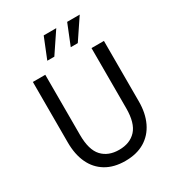

<svg xmlns="http://www.w3.org/2000/svg" viewBox="-217 -1052 1109 1205"><g transform="rotate(-30 337.5 -449.5)"><path d="M170 -700V-264Q170 -156 214.5 -108Q259 -60 337 -60Q416 -60 460.5 -108.5Q505 -157 505 -264V-700H595V-262Q595 -176 564.5 -112.5Q534 -49 476.5 -14.5Q419 20 336 20Q254 20 196.5 -14.5Q139 -49 109.5 -112Q80 -175 80 -262V-700ZM455 -919H546L446 -770H395ZM285 -919H376L276 -770H225Z"/></g></svg>

Font: Moderustic
Style: Regular
Weight: 400
Designer: Tural Alisoy
Foundry: TAFT Foundry
Version: Version 2.120